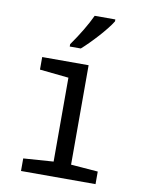

<svg xmlns="http://www.w3.org/2000/svg" viewBox="-86 -827 672 888"><g transform="rotate(10 250.0 -383.0)"><path d="M197 -617V-606H249C290 -642 358 -715 383 -757V-766H286C265 -721 235 -671 197 -617ZM75 0H425V-59L298 -69V-536H80V-477L216 -463V-69L75 -59Z"/></g></svg>

Font: Noto Sans Mono ExtraCondensed
Style: Regular
Weight: 400
Width: 2
Designer: Monotype Design Team
Foundry: Monotype Imaging Inc.
Version: Version 2.014